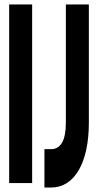

<svg xmlns="http://www.w3.org/2000/svg" viewBox="-20 -820 440 860"><path d="M124 0V-800H21V0ZM209 20C313 20 378 -90 378 -270V-800H275V-270C275 -193 253 -152 209 -152H179V20Z"/></svg>

Font: Yard Headline
Style: Regular
Weight: 400
Monospace: yes
Designer: Roman Shamin
Foundry: Evil Martians
Version: Version 1.000